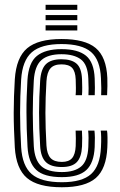

<svg xmlns="http://www.w3.org/2000/svg" viewBox="-20 -772 502 801"><path d="M238.2 9.2Q137.8 9.2 92.5 -29.5Q47.2 -68.2 41.8 -157Q39.8 -195 38.5 -230.6Q37.2 -266.2 37.2 -300.9Q37.2 -335.5 38.4 -370.2Q39.5 -405 41.8 -441.5Q47.8 -532.2 93.4 -570.8Q139 -609.2 236.5 -609.2Q334.5 -609.2 379.2 -571.8Q424 -534.2 427.8 -446.8Q428.2 -432 428.1 -412.9Q428 -393.8 426.8 -374.8H402Q402.8 -385.5 402.6 -403.9Q402.5 -422.2 401.2 -445.5Q398 -522 359.8 -555.1Q321.5 -588.2 236.5 -588.2Q151.8 -588.2 112.5 -553.8Q73.2 -519.2 68.2 -440Q66 -404.5 64.9 -370.1Q63.8 -335.8 63.8 -301.5Q63.8 -267.2 64.9 -231.9Q66 -196.5 68.2 -158.2Q72.8 -80.2 112 -46Q151.2 -11.8 238.2 -11.8Q322.2 -11.8 360 -45.8Q397.8 -79.8 401.2 -157.8Q402.5 -181.8 402.1 -199.5Q401.8 -217.2 400.2 -227.2H426.5Q428.2 -218.5 428.5 -198.5Q428.8 -178.5 427.8 -156.8Q423.8 -67.8 379.6 -29.2Q335.5 9.2 238.2 9.2ZM238.2 -33Q163.2 -33 130.9 -63.5Q98.5 -94 94.8 -160Q92.5 -198.8 91.5 -234.1Q90.5 -269.5 90.4 -303Q90.2 -336.5 91.4 -369.8Q92.5 -403 94.5 -437.8Q99 -510.8 134.2 -538.9Q169.5 -567 236.5 -567Q305.2 -567 338.8 -539.6Q372.2 -512.2 375 -445Q375.8 -424 375.9 -405.9Q376 -387.8 375.2 -374.8H349Q349.8 -386 349.6 -403.5Q349.5 -421 348.5 -444.2Q346.2 -502.5 317.6 -524.1Q289 -545.8 236.5 -545.8Q180 -545.8 152.4 -521Q124.8 -496.2 121 -436Q118.8 -400.8 117.8 -367.1Q116.8 -333.5 116.8 -300.1Q116.8 -266.8 117.9 -232.6Q119 -198.5 121 -162.2Q124.5 -104.8 151.5 -79.5Q178.5 -54.2 238.2 -54.2Q290.8 -54.2 318.2 -77.2Q345.8 -100.2 348.5 -159Q349.5 -179 349.4 -196.5Q349.2 -214 347.8 -227.2H374Q375.5 -215.8 375.8 -197.6Q376 -179.5 375 -158.2Q371.8 -91.8 340 -62.4Q308.2 -33 238.2 -33ZM238.2 -75.2Q192.2 -75.2 171.1 -96Q150 -116.8 147.5 -163.2Q145.2 -201.8 144.1 -236Q143 -270.2 143 -302.5Q143 -334.8 144.1 -367.1Q145.2 -399.5 147.5 -434.5Q150.5 -483 171.2 -503.9Q192 -524.8 236.5 -524.8Q277.8 -524.8 299 -506.8Q320.2 -488.8 322.2 -441.5Q322.8 -426 323 -406.6Q323.2 -387.2 322 -374.8H295.5Q296.8 -387.2 296.6 -405.4Q296.5 -423.5 295.8 -440.8Q294.5 -474 280.9 -488.8Q267.2 -503.5 236.5 -503.5Q205 -503.5 190.5 -486.8Q176 -470 173.8 -433.2Q171.8 -398 170.6 -365.6Q169.5 -333.2 169.5 -301.2Q169.5 -269.2 170.6 -235.6Q171.8 -202 173.8 -164.8Q176 -128.8 191 -112.6Q206 -96.5 238.2 -96.5Q267.2 -96.5 280.8 -112.4Q294.2 -128.2 295.8 -162.5Q296.2 -177 296.4 -194.8Q296.5 -212.5 295.5 -227.2H321.8Q322.8 -215.5 322.9 -196.8Q323 -178 322.2 -161.5Q320 -116 300.4 -95.6Q280.8 -75.2 238.2 -75.2ZM170.2 -730.8V-752H302.5V-730.8ZM170.2 -645V-666.5H302.5V-645ZM170.2 -687.8V-709.2H302.5V-687.8Z"/></svg>

Font: Big Shoulders Inline Text Thin ExtraBold
Style: Regular
Weight: 800
Version: Version 2.002